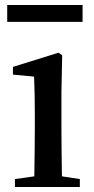

<svg xmlns="http://www.w3.org/2000/svg" viewBox="-20 -752 376 772"><path d="M301 0V-32L229 -43C228 -118 227 -181 227 -232V-381L230 -530L215 -540L32 -483V-452L117 -444C119 -398 120 -349 120 -296V-232C120 -182 119 -119 118 -43L40 -32V0ZM312 -664V-732H9V-664Z"/></svg>

Font: AllPunType SemiBold
Style: Regular
Weight: 600
Version: 1.0